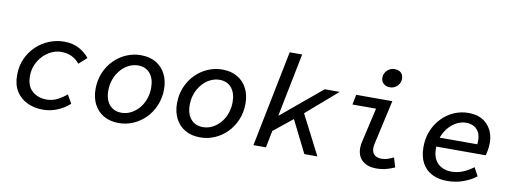

<svg xmlns="http://www.w3.org/2000/svg" viewBox="-59 -1051 3719 1393"><g transform="rotate(10 1800.0 -354.5)"><path d="M293 12Q229 12 177.5 -12Q126 -36 95.5 -83.5Q65 -131 65 -203Q65 -270 89.5 -324.5Q114 -379 155.5 -418.5Q197 -458 250 -479.5Q303 -501 361 -501Q426 -501 473 -474.5Q520 -448 546 -413L488 -361Q462 -393 428.5 -408.5Q395 -424 351 -424Q316 -424 281.5 -408Q247 -392 219 -363Q191 -334 174.5 -296Q158 -258 158 -213Q158 -138 200.5 -101.5Q243 -65 305 -65Q347 -65 383.5 -83Q420 -101 452 -129L488 -66Q450 -31 399 -9.5Q348 12 293 12Z M851 12Q786 12 739.5 -15Q693 -42 668 -90.5Q643 -139 643 -203Q643 -268 666 -322.5Q689 -377 728.5 -417Q768 -457 819 -479Q870 -501 925 -501Q990 -501 1036.5 -474Q1083 -447 1108 -398.5Q1133 -350 1133 -286Q1133 -222 1110 -167Q1087 -112 1047.5 -72Q1008 -32 957.5 -10Q907 12 851 12ZM858 -65Q894 -65 926.5 -81.5Q959 -98 984.5 -127Q1010 -156 1024.5 -196Q1039 -236 1039 -281Q1039 -347 1007 -385.5Q975 -424 918 -424Q883 -424 850 -407.5Q817 -391 791.5 -361.5Q766 -332 751 -292.5Q736 -253 736 -208Q736 -141 768.5 -103Q801 -65 858 -65Z M1451 12Q1386 12 1339.5 -15Q1293 -42 1268 -90.5Q1243 -139 1243 -203Q1243 -268 1266 -322.5Q1289 -377 1328.5 -417Q1368 -457 1419 -479Q1470 -501 1525 -501Q1590 -501 1636.5 -474Q1683 -447 1708 -398.5Q1733 -350 1733 -286Q1733 -222 1710 -167Q1687 -112 1647.5 -72Q1608 -32 1557.5 -10Q1507 12 1451 12ZM1458 -65Q1494 -65 1526.5 -81.5Q1559 -98 1584.5 -127Q1610 -156 1624.5 -196Q1639 -236 1639 -281Q1639 -347 1607 -385.5Q1575 -424 1518 -424Q1483 -424 1450 -407.5Q1417 -391 1391.5 -361.5Q1366 -332 1351 -292.5Q1336 -253 1336 -208Q1336 -141 1368.5 -103Q1401 -65 1458 -65Z M1842 0 1984 -709H2076L1983 -244H1987L2281 -489H2391L2134 -266L1959 -125L1934 0ZM2092 -250 2153 -312 2313 0H2217Z M2746 12Q2684 12 2646 -21Q2608 -54 2608 -115Q2608 -128 2610 -142Q2612 -156 2616 -170L2672 -415H2498L2513 -489H2779L2706 -163Q2705 -155 2703.5 -147.5Q2702 -140 2702 -133Q2702 -96 2722 -80Q2742 -64 2773 -64Q2795 -64 2816 -70.5Q2837 -77 2862 -89L2883 -19Q2851 -5 2819 3.5Q2787 12 2746 12ZM2743 -585Q2717 -585 2697.5 -600.5Q2678 -616 2678 -645Q2678 -665 2688.5 -682.5Q2699 -700 2716.5 -710.5Q2734 -721 2755 -721Q2785 -721 2802.5 -705.5Q2820 -690 2820 -661Q2820 -629 2797.5 -607Q2775 -585 2743 -585Z M3269 12Q3206 12 3158.5 -12Q3111 -36 3085 -83.5Q3059 -131 3059 -201Q3059 -267 3081.5 -321.5Q3104 -376 3143 -416.5Q3182 -457 3232.5 -479Q3283 -501 3339 -501Q3429 -501 3478.5 -447.5Q3528 -394 3528 -312Q3528 -285 3523 -258Q3518 -231 3514 -220H3129L3140 -288H3470L3436 -271Q3439 -282 3440.5 -293Q3442 -304 3442 -315Q3442 -368 3413 -398Q3384 -428 3335 -428Q3302 -428 3269.5 -412.5Q3237 -397 3210.5 -368Q3184 -339 3167 -298Q3150 -257 3150 -205Q3150 -157 3167.5 -125Q3185 -93 3216.5 -76.5Q3248 -60 3289 -60Q3335 -60 3375.5 -77.5Q3416 -95 3450 -121L3483 -59Q3445 -29 3389.5 -8.5Q3334 12 3269 12Z"/></g></svg>

Font: Source Code Pro ExtraLight Medium
Style: Italic
Weight: 500
Italic angle: -11°
Monospace: yes
Version: Version 1.016;hotconv 1.0.116;makeotfexe 2.5.65601